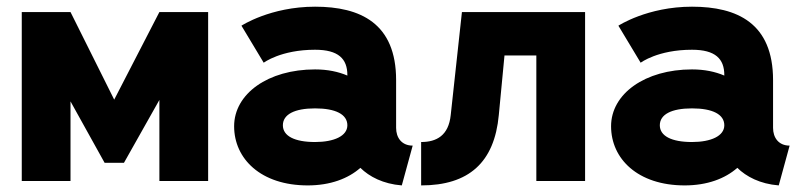

<svg xmlns="http://www.w3.org/2000/svg" viewBox="-20 -544 2416 577"><path d="M323.2 -244.6 191.9 -507.8H45.4V0H191.9V-239.3L294.4 -54.7H352.5L459 -243.7V0H605.5V-507.8H459Z M904.8 13.2C972.7 13.2 1026.4 -7.3 1063 -39.6C1089.8 -13.2 1131.3 8.8 1187.5 13.2L1220.2 -106.4C1187 -106.4 1170.4 -130.4 1170.4 -159.7V-303.2C1170.4 -474.1 1063 -523.9 926.8 -523.9C792.5 -523.9 705.6 -466.8 705.6 -466.8L772.5 -355.5C772.5 -355.5 823.7 -394.5 926.8 -394.5C997.1 -394.5 1023.9 -367.2 1023.9 -318.4V-316.9C996.6 -328.6 964.4 -335.4 926.8 -335.4C785.6 -335.4 683.6 -262.2 683.6 -164.6C683.6 -66.9 763.7 13.2 904.8 13.2ZM1023.9 -167.5C1023.9 -135.3 983.9 -117.2 926.8 -117.2C865.2 -117.2 830.1 -135.3 830.1 -167.5C830.1 -200.2 865.2 -218.3 926.8 -218.3C988.8 -218.3 1023.9 -200.2 1023.9 -167.5Z M1738.3 -507.8H1368.2L1334.5 -198.2C1328.1 -136.7 1292 -117.2 1245.6 -117.2V13.2C1388.7 13.2 1465.8 -55.7 1479 -198.2L1496.1 -377.4H1591.8V0H1738.3Z M2037.6 13.2C2105.5 13.2 2159.2 -7.3 2195.8 -39.6C2222.7 -13.2 2264.2 8.8 2320.3 13.2L2353 -106.4C2319.8 -106.4 2303.2 -130.4 2303.2 -159.7V-303.2C2303.2 -474.1 2195.8 -523.9 2059.6 -523.9C1925.3 -523.9 1838.4 -466.8 1838.4 -466.8L1905.3 -355.5C1905.3 -355.5 1956.5 -394.5 2059.6 -394.5C2129.9 -394.5 2156.7 -367.2 2156.7 -318.4V-316.9C2129.4 -328.6 2097.2 -335.4 2059.6 -335.4C1918.5 -335.4 1816.4 -262.2 1816.4 -164.6C1816.4 -66.9 1896.5 13.2 2037.6 13.2ZM2156.7 -167.5C2156.7 -135.3 2116.7 -117.2 2059.6 -117.2C1998 -117.2 1962.9 -135.3 1962.9 -167.5C1962.9 -200.2 1998 -218.3 2059.6 -218.3C2121.6 -218.3 2156.7 -200.2 2156.7 -167.5Z"/></svg>

Font: Giphurs ExtraBold
Style: Regular
Weight: 800
Version: Version 1.000